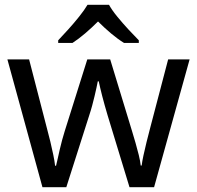

<svg xmlns="http://www.w3.org/2000/svg" viewBox="-20 -786 826 805"><path d="M431 -303Q425 -324 419 -344.5Q413 -365 408.5 -383.5Q404 -402 400 -418Q396 -434 394 -445H390Q388 -434 384.5 -418Q381 -402 376.5 -383Q372 -364 366.5 -343.5Q361 -323 354 -302L258 -1H158L11 -537H102L176 -251Q184 -222 191 -192.5Q198 -163 203.5 -136.5Q209 -110 211 -91H215Q218 -103 222 -121Q226 -139 230.5 -159Q235 -179 240.5 -199Q246 -219 251 -235L346 -537H442L534 -235Q541 -212 548.5 -186Q556 -160 562 -135.5Q568 -111 570 -92H574Q576 -109 581.5 -134.5Q587 -160 594.5 -190.5Q602 -221 610 -251L685 -537H775L626 -1H523ZM437 -766Q449 -744 471.5 -716.5Q494 -689 518.5 -662.5Q543 -636 562 -617V-606H500Q474 -622 446 -645.5Q418 -669 391 -696Q364 -669 337 -646Q310 -623 284 -606H224V-617Q243 -637 266.5 -663Q290 -689 312 -716.5Q334 -744 347 -766Z"/></svg>

Font: Noto Sans Tamil
Style: Regular
Weight: 400
Designer: Jelle Bosma - Monotype Design Team
Foundry: Monotype Imaging Inc.
Version: Version 2.003